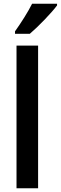

<svg xmlns="http://www.w3.org/2000/svg" viewBox="-20 -1003 324 1023"><path d="M284 -974V-983H151C129 -939 94 -884 60 -836V-823H139C185 -862 256 -936 284 -974ZM183 0V-760H68V0Z"/></svg>

Font: Noto Sans Gujarati UI Condensed SemiBold
Style: Regular
Weight: 600
Width: 3
Designer: Jelle Bosma - Monotype Design Team, Universal Thirst
Foundry: Monotype Imaging Inc.
Version: Version 2.106